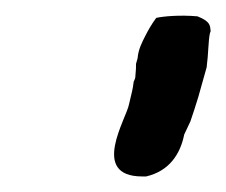

<svg xmlns="http://www.w3.org/2000/svg" viewBox="-20 -657 291 247"><path d="M146 -523C143 -505 95 -430 163 -430H168C198 -437 212 -459 217 -484C220 -490 223 -497 225 -501L230 -516C232 -523 235 -531 237 -539L246 -571V-572C248 -586 248 -605 250 -614L251 -617C250 -623 252 -629 234 -636C211 -638 190 -636 181 -634C175 -626 170 -617 167 -611C163 -603 158 -594 157 -582L155 -575C155 -571 155 -567 154 -557C153 -554 153 -554 152 -552L151 -545C150 -539 148 -532 146 -523Z"/></svg>

Font: Scribbler
Style: BlkIta
Weight: 900
Designer: Mew Too
Foundry: Cannot Into Space Fonts
Version: Version 1.001